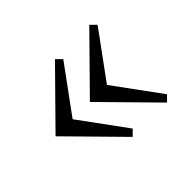

<svg xmlns="http://www.w3.org/2000/svg" viewBox="-92 -554 653 653"><g transform="rotate(-45 234.5 -228.0)"><path d="M389.2 -41 205.1 -228 389.2 -415 409.2 -395 287.1 -228 409.2 -61ZM224.1 -41 40 -228 224.1 -415 244.1 -395 122.1 -228 244.1 -61Z"/></g></svg>

Font: Abel
Style: Regular
Weight: 400
Designer: Matthew Desmond
Foundry: Matthew Desmond
Version: Version 1.003